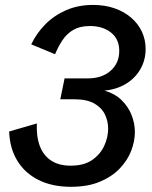

<svg xmlns="http://www.w3.org/2000/svg" viewBox="-20 -735 606 768"><path d="M264.2 12.2Q189 12.2 134.5 -14.9Q80.1 -42 49.6 -91.6Q19 -141.1 16.6 -209L127.4 -241.2Q125 -188.5 139.4 -150.6Q153.8 -112.8 184.8 -92.5Q215.8 -72.3 262.7 -72.3Q315.9 -72.3 348.6 -95Q381.3 -117.7 397 -151.9Q412.6 -186 412.6 -220.2Q412.6 -250.5 399.7 -277.3Q386.7 -304.2 357.2 -321Q327.6 -337.9 276.9 -337.9H221.2L238.3 -421.4H331.1Q387.7 -421.4 422.4 -451.9Q457 -482.4 457 -531.2Q457 -578.6 424.1 -604.7Q391.1 -630.9 339.8 -630.9Q300.3 -630.9 274.2 -616Q248 -601.1 230.7 -575.4Q213.4 -549.8 200.2 -518.1L105 -557.6Q125.5 -601.1 160.6 -637Q195.8 -672.9 244.1 -694.1Q292.5 -715.3 352.1 -715.3Q399.4 -715.3 438 -701.9Q476.6 -688.5 504.6 -664.3Q532.7 -640.1 547.6 -608.2Q562.5 -576.2 562.5 -539.1Q562.5 -495.6 542.2 -459.5Q522 -423.3 484.9 -400.4Q447.8 -377.4 397.9 -372.6Q439 -360.8 465.8 -335Q492.7 -309.1 506.1 -275.4Q519.5 -241.7 519.5 -207Q519.5 -170.4 504.9 -132.1Q490.2 -93.8 459 -61Q427.7 -28.3 379.4 -8.1Q331.1 12.2 264.2 12.2Z"/></svg>

Font: Schibsted Grotesk Medium
Style: Italic
Weight: 500
Italic angle: -12°
Designer: Bakken & Baeck AS, Henrik Kongsvoll
Foundry: Schibsted ASA
Version: Version 1.100;gftools[0.9.25]